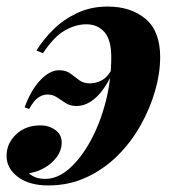

<svg xmlns="http://www.w3.org/2000/svg" viewBox="-42 -551 535 585"><path d="M96 -6Q134 -6 169.5 -37.5Q205 -69 234 -122Q263 -175 280 -241Q297 -307 297 -377Q297 -430 276 -453.5Q255 -477 221 -477Q189 -477 156 -458.5Q123 -440 89 -389L69 -397Q90 -431 121 -461.5Q152 -492 193.5 -511.5Q235 -531 286 -531Q357 -531 401.5 -493.5Q446 -456 446 -377Q446 -328 430.5 -274Q415 -220 386 -168.5Q357 -117 315.5 -76Q274 -35 221 -10.5Q168 14 105 14Q47 14 12.5 -12Q-22 -38 -22 -76Q-22 -114 7 -141.5Q36 -169 81 -169Q107 -169 126.5 -155Q146 -141 146 -117Q146 -84 117 -57Q88 -30 46 -23Q55 -15 67 -10.5Q79 -6 96 -6ZM232 -297Q250 -297 267.5 -306Q285 -315 300 -342L305 -337Q279 -280 250.5 -254Q222 -228 191 -228Q172 -228 158 -237Q144 -246 131.5 -254.5Q119 -263 102 -263Q89 -263 75 -254Q61 -245 47 -219L33 -224Q53 -278 81.5 -307.5Q110 -337 138 -337Q159 -337 172.5 -327Q186 -317 199 -307Q212 -297 232 -297Z"/></svg>

Font: Playfair Display
Style: Bold Italic
Weight: 700
Italic angle: -14°
Designer: Claus Eggers Sørensen
Foundry: Claus Eggers Sørensen
Version: Version 1.203